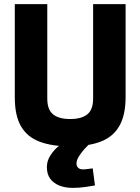

<svg xmlns="http://www.w3.org/2000/svg" viewBox="-20 -700 683 934"><path d="M321 12Q234 12 173.5 -10.5Q113 -33 82.5 -85Q52 -137 52 -226V-680H210V-220Q210 -167 238 -144Q266 -121 321 -121Q377 -121 405 -144Q433 -167 433 -220V-680H591V-228Q591 -140 560.5 -87Q530 -34 469.5 -11Q409 12 321 12ZM334 214Q297 214 268.5 202.5Q240 191 224 169Q208 147 208 113Q208 83 224.5 57Q241 31 264.5 11.5Q288 -8 311 -20L425 -8Q406 8 389.5 26.5Q373 45 362.5 63Q352 81 352 95Q352 108 360 116Q368 124 384 124Q394 124 408 122Q422 120 431 119L442 202Q425 205 395.5 209.5Q366 214 334 214Z"/></svg>

Font: Cairo Play ExtraBold
Style: Regular
Weight: 800
Version: Version 3.119